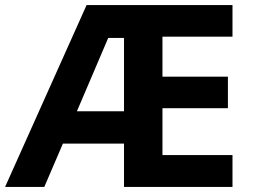

<svg xmlns="http://www.w3.org/2000/svg" viewBox="-20 -734 992 754"><path d="M893 0H467V-170H227L154 0H0L320 -714H893V-590H618V-433H875V-309H618V-125H893ZM282 -297H467V-585H405Z"/></svg>

Font: Noto Sans Gujarati UI
Style: Bold
Weight: 700
Designer: Jelle Bosma - Monotype Design Team, Universal Thirst
Foundry: Monotype Imaging Inc.
Version: Version 2.106; ttfautohint (v1.8.4.7-5d5b)